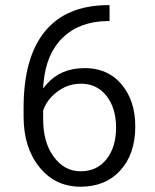

<svg xmlns="http://www.w3.org/2000/svg" viewBox="-20 -724 602 747"><path d="M406.2 -704.1V-642.1H397Q288.6 -640.1 224.1 -577.6Q159.7 -515.1 149.4 -402.3L147.5 -379.9L162.1 -397Q189.5 -428.2 226.1 -443.6Q262.7 -459 310.1 -459Q339.8 -459 365.7 -451.9Q391.6 -444.8 413.3 -430.9Q435.1 -417 452.6 -396Q506.3 -333 506.3 -231.9Q506.3 -125 448.2 -61Q390.6 2.4 293.5 2.4Q194.8 2.4 133.8 -73.2Q71.8 -149.4 71.8 -270.5V-305.2Q71.8 -499 153.8 -600.6Q194.8 -651.4 255.4 -677.2Q315.9 -703.1 397.5 -704.1ZM294.9 -398.4Q278.8 -398.4 263.4 -395.3Q248 -392.1 233.4 -385.5Q218.8 -378.9 205.3 -369.1Q191.9 -359.4 180.9 -348.1Q169.9 -336.9 161.9 -323.7Q153.8 -310.5 148.4 -295.9L147.9 -294.9V-293.5V-260.3Q147.9 -169.9 189 -114.3Q230.5 -57.6 293.5 -57.6Q357.9 -57.6 395 -105.5Q431.6 -152.3 431.6 -227.5Q431.6 -265.1 422.4 -295.9Q413.1 -326.7 394.5 -350.6Q382.3 -366.2 366.9 -377Q351.6 -387.7 333.5 -393.1Q315.4 -398.4 294.9 -398.4Z"/></svg>

Font: Vazir Light UI
Style: Light-UI
Weight: 300
Designer: Saber Rastikerdar
Foundry: Saber Rastikerdar
Version: Version 30.0.0